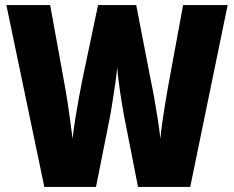

<svg xmlns="http://www.w3.org/2000/svg" viewBox="-20 -734 919 754"><path d="M874 -714 727 0H522L467 -280Q460 -317 452 -370.5Q444 -424 440 -469Q438 -443 433 -408Q428 -373 422.5 -339Q417 -305 413 -281L357 0H154L5 -714H177L236 -389Q240 -367 245.5 -331.5Q251 -296 256 -258Q261 -220 265 -189Q269 -227 276 -269.5Q283 -312 290 -350.5Q297 -389 302 -414L365 -714H515L573 -414Q579 -387 586 -347.5Q593 -308 599.5 -266Q606 -224 610 -189Q612 -216 617 -251Q622 -286 628 -322.5Q634 -359 639 -388L699 -714Z"/></svg>

Font: Noto Sans Ethiopic Condensed Black
Style: Regular
Weight: 900
Width: 3
Designer: Monotype Design Team
Foundry: Monotype Imaging Inc.
Version: Version 2.102; ttfautohint (v1.8.4.7-5d5b)